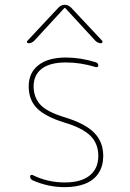

<svg xmlns="http://www.w3.org/2000/svg" viewBox="-20 -770 540 800"><path d="M250 -9.8Q317.4 -9.8 353.5 -38.6Q389.6 -67.4 389.6 -120.1Q389.6 -171.9 356.4 -204.6Q323.2 -237.3 247.1 -259.8Q168.9 -284.2 134.3 -318.8Q99.6 -353.5 99.6 -410.2Q99.6 -466.8 140.1 -498.5Q180.7 -530.3 254.9 -530.3Q315.4 -530.3 378.9 -510.7Q389.6 -506.8 389.6 -497.1Q389.6 -493.2 386.2 -491.2Q382.8 -489.3 379.9 -490.2Q316.4 -509.8 254.9 -509.8Q188.5 -509.8 154.3 -483.9Q120.1 -458 120.1 -410.2Q120.1 -365.2 147.5 -334.5Q174.8 -303.7 252.9 -280.3Q335 -254.9 372.6 -216.8Q410.2 -178.7 410.2 -120.1Q410.2 -79.1 391.1 -49.3Q372.1 -19.5 335.9 -4.9Q299.8 9.8 250 9.8Q180.7 9.8 116.2 -18.6Q105.5 -23.4 105.5 -35.2Q105.5 -39.1 108.4 -40.5Q111.3 -42 115.2 -41Q177.7 -9.8 250 -9.8ZM98.6 -589.8Q94.7 -589.8 92.8 -593.3Q90.8 -596.7 93.8 -599.6L224.6 -739.3Q235.4 -750 249.5 -750Q263.7 -750 275.4 -739.3L406.2 -599.6Q408.2 -596.7 406.2 -593.3Q404.3 -589.8 401.4 -589.8Q388.7 -589.8 377.9 -599.6L252 -736.3H250H248L122.1 -599.6Q111.3 -589.8 98.6 -589.8Z"/></svg>

Font: Rounded Mgen+ 1mn thin
Style: Regular
Weight: 100
Designer: [Source Han Sans]
Ryoko NISHIZUKA  (kana & ideographs); Paul D. Hunt (Latin, Greek & Cyrillic); Wenlong ZHANG  (bopomofo
Version: Version 1.059.20150602